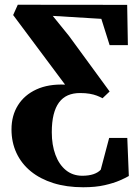

<svg xmlns="http://www.w3.org/2000/svg" viewBox="-20 -553 579 810"><path d="M331 237Q261 237 205.2 219.5Q149.5 202 110 169.8Q70.5 137.5 49.5 92.5Q28.5 47.5 28.5 -7Q28.5 -65.5 55.8 -109Q83 -152.5 133.8 -175.8Q184.5 -199 254.5 -196L35.5 -489.5L55 -533L516.5 -532.5L519.5 -362.5H442.5L407.5 -473.5L202.5 -486L271 -401.5L442.5 -167L412.5 -138.5Q401.5 -144.5 388.5 -149.5Q375.5 -154.5 358.2 -157.5Q341 -160.5 317.5 -160.5Q288.5 -160.5 266.2 -150.8Q244 -141 229 -120.8Q214 -100.5 206.2 -69.2Q198.5 -38 198.5 5Q198.5 58.5 213.8 99.8Q229 141 257.5 164.5Q286 188 326 188.5Q354.5 188.5 374.2 181.8Q394 175 405 163L440.5 29H517L523.5 189.5Q510 197.5 484.8 208.5Q459.5 219.5 421.5 228.2Q383.5 237 331 237Z"/></svg>

Font: Merriweather 72pt ExtraBold
Style: Regular
Weight: 800
Version: Version 2.100